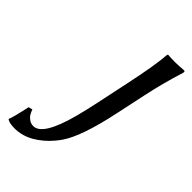

<svg xmlns="http://www.w3.org/2000/svg" viewBox="-288 -496 774 774"><g transform="rotate(45 99.0 -108.5)"><path d="M235.4 -251 207.5 -120.1Q172.4 46.4 127.9 110.8Q119.1 123.5 109.4 134.8Q78.6 171.4 40 193.6Q1.5 215.8 -43 215.8Q-71.3 215.3 -84 207L-84.5 204.1Q-77.1 188 -61.5 115.2L-44.4 110.8Q-40.5 122.6 -34.9 131.8Q-29.3 141.1 -18.6 148.4Q-7.8 155.8 5.9 155.8Q58.6 155.8 99.1 3.9Q109.9 -36.1 122.6 -96.2L151.9 -234.9Q180.2 -367.7 184.1 -429.2L187 -432.1Q229 -428.7 273.9 -433.1Q281.2 -433.1 281.7 -429.2Q281.7 -426.3 280.8 -422.9Q253.9 -337.4 235.4 -251Z"/></g></svg>

Font: Linux Biolinum Slanted O
Style: Slanted
Weight: 400
Designer: Philipp H. Poll
Foundry: Philipp H. Poll
Version: Version 1.0.4